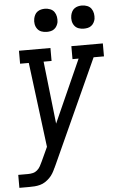

<svg xmlns="http://www.w3.org/2000/svg" viewBox="-76 -785 639 1033"><g transform="rotate(-5 243.5 -269.0)"><path d="M-14 205V135H39Q52 135 65 132Q78 129 88.5 120Q99 111 105.5 99Q112 87 118 74L153 -2L95 -460H48V-530H218V-460H175L213 -122L364 -460H331V-530H501V-460H445L189 103Q187 106 186 109Q185 112 184 114L183 115Q177 129 169 142.5Q161 156 150 167Q139 178 126 186.5Q113 195 98 199Q83 203 68.5 204Q54 205 39 205ZM406 -618Q391 -618 377.5 -623Q364 -628 355.5 -639.5Q347 -651 344.5 -665.5Q342 -680 345 -695Q347 -705 352 -715Q357 -725 366 -731.5Q375 -738 385.5 -740.5Q396 -743 406 -743Q421 -743 435 -737.5Q449 -732 457 -720.5Q465 -709 467.5 -694.5Q470 -680 468 -665Q466 -655 460.5 -645Q455 -635 446 -628.5Q437 -622 426.5 -620Q416 -618 406 -618ZM206 -618Q191 -618 177.5 -623Q164 -628 155.5 -639.5Q147 -651 144.5 -665.5Q142 -680 145 -695Q147 -705 152 -715Q157 -725 166 -731.5Q175 -738 185.5 -740.5Q196 -743 206 -743Q221 -743 235 -737.5Q249 -732 257 -720.5Q265 -709 267.5 -694.5Q270 -680 268 -665Q266 -655 260.5 -645Q255 -635 246 -628.5Q237 -622 226.5 -620Q216 -618 206 -618Z"/></g></svg>

Font: Iosevka Slab Oblique
Style: Regular
Weight: 400
Italic angle: -9°
Monospace: yes
Designer: Belleve Invis
Foundry: Belleve Invis
Version: Version 11.1.1; ttfautohint (v1.8.3)